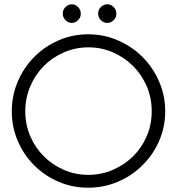

<svg xmlns="http://www.w3.org/2000/svg" viewBox="-20 -868 826 896"><path d="M645 -97Q596 -48 530.5 -20Q465 8 392 8Q318 8 253 -20Q188 -48 139.5 -96.5Q91 -145 63 -210Q35 -275 35 -349Q35 -422 63 -487.5Q91 -553 139.5 -602Q188 -651 253 -679.5Q318 -708 392 -708Q465 -708 530.5 -679.5Q596 -651 645 -602Q694 -553 722.5 -487.5Q751 -422 751 -349Q751 -275 722.5 -210Q694 -145 645 -97ZM184 -139Q224 -99 277.5 -75.5Q331 -52 392 -52Q453 -52 507 -75.5Q561 -99 601.5 -139Q642 -179 665 -233Q688 -287 688 -349Q688 -411 665 -465Q642 -519 601.5 -559.5Q561 -600 507.5 -623.5Q454 -647 393 -647Q332 -647 278 -623.5Q224 -600 184 -559.5Q144 -519 121 -464.5Q98 -410 98 -348.5Q98 -287 121 -233Q144 -179 184 -139ZM523 -804Q523 -786 510 -773.5Q497 -761 481 -761Q464 -761 451 -773.5Q438 -786 438 -804.5Q438 -823 451 -835.5Q464 -848 481 -848Q497 -848 510 -835.5Q523 -823 523 -804ZM357 -804Q357 -786 344 -773.5Q331 -761 315 -761Q299 -761 286 -773.5Q273 -786 273 -804.5Q273 -823 286 -835.5Q299 -848 315 -848Q331 -848 344 -835.5Q357 -823 357 -804Z"/></svg>

Font: Josefin Slab SemiBold
Style: Regular
Weight: 600
Designer: Santiago Orozco
Foundry: Typemade
Version: Version 2.000